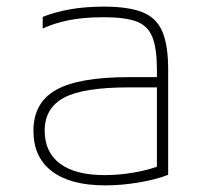

<svg xmlns="http://www.w3.org/2000/svg" viewBox="-20 -550 640 580"><path d="M298 10Q193 10 137 -32.5Q81 -75 81 -155Q81 -240 149.5 -278.5Q218 -317 369 -317H470V-286H368Q232 -286 173.5 -255Q115 -224 115 -155Q115 -90 161.5 -55.5Q208 -21 296 -21Q341 -21 388.5 -29.5Q436 -38 468 -52L454 -31V-340Q454 -403 440.5 -437.5Q427 -472 392.5 -485Q358 -498 293 -498Q257 -498 225 -494.5Q193 -491 164.5 -483.5Q136 -476 109 -464V-499Q147 -514 192.5 -522Q238 -530 294 -530Q368 -530 410.5 -513Q453 -496 470.5 -454.5Q488 -413 488 -340V-22Q453 -8 400.5 1Q348 10 298 10Z"/></svg>

Font: M PLUS Code Latin Expanded ExtraLight
Style: Regular
Weight: 250
Width: 7
Designer: Coji Morishita
Foundry: UNDERFOREST DESIGN
Version: Version 1.002; ttfautohint (v1.8.3)